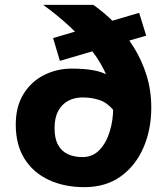

<svg xmlns="http://www.w3.org/2000/svg" viewBox="-20 -760 690 792"><path d="M158 -740H365Q412 -707 455 -663Q498 -619 531.5 -565.5Q565 -512 584.5 -449.5Q604 -387 604 -316Q604 -225 571.5 -150.5Q539 -76 477.5 -32Q416 12 328 12Q246 12 182 -17.5Q118 -47 81.5 -104.5Q45 -162 45 -246Q45 -320 76.5 -371.5Q108 -423 161 -450Q214 -477 276 -477Q327 -477 366.5 -470Q406 -463 438 -442Q470 -421 498 -379L486 -222Q470 -280 445 -309Q420 -338 388.5 -348Q357 -358 320 -358Q287 -358 261 -344Q235 -330 220 -302Q205 -274 205 -231Q205 -188 220 -161.5Q235 -135 261 -123.5Q287 -112 320 -112Q362 -112 390 -141Q418 -170 432.5 -217Q447 -264 447 -316Q447 -380 423.5 -439Q400 -498 359 -551Q318 -604 266.5 -651.5Q215 -699 158 -740ZM227 -509 199 -603 554 -707 583 -613Z"/></svg>

Font: Azeret Mono Thin
Style: Bold
Weight: 700
Version: Version 1.002